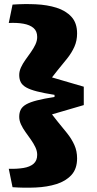

<svg xmlns="http://www.w3.org/2000/svg" viewBox="-20 -771 463 919"><path d="M72 -212Q72 -232 79.5 -246.5Q87 -261 105.5 -271.5Q124 -282 157 -290.5Q190 -299 241 -307V-317Q190 -325 157 -333.5Q124 -342 105.5 -352.5Q87 -363 79.5 -377.5Q72 -392 72 -412Q72 -430 80.5 -448.5Q89 -467 102 -485Q115 -503 128 -521.5Q141 -540 149.5 -558Q158 -576 158 -594Q158 -622 140.5 -637Q123 -652 92 -657.5Q61 -663 22 -661L40 -749Q96 -753 151 -750.5Q206 -748 250.5 -734Q295 -720 322 -690.5Q349 -661 349 -611Q349 -576 336 -547Q323 -518 301.5 -491Q280 -464 255.5 -434.5Q231 -405 207 -369L210 -406L381 -356V-268L210 -218L207 -255Q231 -219 255.5 -189.5Q280 -160 301.5 -133Q323 -106 336 -77Q349 -48 349 -13Q349 37 322 66.5Q295 96 250.5 110Q206 124 151 126.5Q96 129 40 125L22 37Q61 38 92 33Q123 28 140.5 13Q158 -2 158 -30Q158 -48 149.5 -66Q141 -84 128 -102.5Q115 -121 102 -139Q89 -157 80.5 -175.5Q72 -194 72 -212Z"/></svg>

Font: Roboto Serif Black
Style: Regular
Weight: 900
Designer: Greg Gazdowicz
Foundry: Commercial Type
Version: Version 1.008